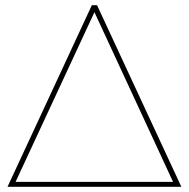

<svg xmlns="http://www.w3.org/2000/svg" viewBox="-20 -720 728 740"><path d="M647 -19H40L344 -673ZM9 0H679L354 -700H334Z"/></svg>

Font: Montserrat-Alt1 Thin
Style: Regular
Weight: 100
Designer: Differentunic
Foundry: Differentunic
Version: Version 7.222